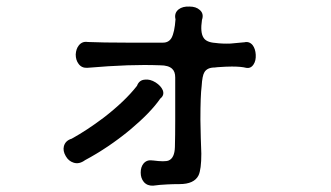

<svg xmlns="http://www.w3.org/2000/svg" viewBox="-20 -586 1040 603"><path d="M410.2 -316.4Q372.1 -267.6 304.7 -215.8Q252.9 -176.8 205.1 -150.4Q185.5 -144.5 180.7 -127Q176.8 -112.3 186.5 -95.7Q195.3 -80.1 210.9 -75.2Q228.5 -69.3 247.1 -83Q320.3 -122.1 387.7 -177.7Q453.1 -232.4 483.4 -276.4Q497.1 -287.1 491.2 -302.7Q485.4 -316.4 468.8 -327.1Q451.2 -337.9 435.5 -335.9Q417 -335 410.2 -316.4ZM255.9 -454.1Q238.3 -457 227.5 -443.4Q218.8 -432.6 217.8 -415Q217.8 -397.5 226.6 -385.7Q236.3 -372.1 253.9 -373Q323.2 -378.9 379.9 -380.9Q433.6 -382.8 483.4 -380.9Q508.8 -380.9 520.5 -370.1Q530.3 -361.3 530.3 -342.8V-294.9Q530.3 -238.3 530.3 -209Q530.3 -159.2 529.3 -124Q528.3 -89.8 509.8 -82Q498 -77.1 460.9 -82H459Q441.4 -85 430.7 -72.3Q421.9 -61.5 421.9 -43.9Q421.9 -26.4 431.6 -14.6Q442.4 -2 460.9 -2.9Q482.4 -5.9 504.9 -6.8Q522.5 -7.8 543.9 -7.8Q589.8 -7.8 603.5 -35.2Q612.3 -53.7 612.3 -103.5Q610.4 -147.5 609.4 -210Q609.4 -286.1 613.3 -315.4Q615.2 -348.6 622.1 -359.4Q630.9 -374 654.3 -374L663.1 -375Q691.4 -377 708 -377Q737.3 -377 752.9 -373Q767.6 -370.1 776.4 -383.8Q784.2 -395.5 783.2 -414.1Q782.2 -432.6 773.4 -444.3Q762.7 -457 747.1 -453.1H746.1Q719.7 -450.2 704.1 -449.2Q677.7 -448.2 656.2 -451.2Q627.9 -453.1 619.1 -467.8Q608.4 -484.4 614.3 -523.4Q621.1 -543 607.4 -554.7Q595.7 -565.4 575.2 -565.4Q553.7 -566.4 541 -556.6Q526.4 -544.9 531.2 -525.4Q528.3 -484.4 518.6 -466.8Q509.8 -452.1 492.2 -452.1H473.6Q416 -452.1 376 -452.1Q303.7 -452.1 255.9 -454.1Z"/></svg>

Font: Gungsuh
Style: Regular
Weight: 400
Version: Version 2.21